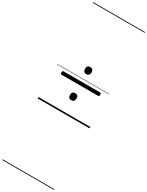

<svg xmlns="http://www.w3.org/2000/svg" viewBox="-556 -1478 1875 2445"><g transform="rotate(30 381.5 -255.0)"><path d="M114 -413Q105 -413 100.5 -419Q96 -425 96 -437Q96 -463 114 -463H649Q658 -463 662.5 -456.5Q667 -450 667 -437Q667 -413 649 -413ZM381 -194Q358 -194 346 -207Q334 -220 334 -246Q334 -272 346 -284.5Q358 -297 381 -297Q405 -297 417 -284.5Q429 -272 429 -246Q429 -220 417 -207Q405 -194 381 -194ZM381 -577Q358 -577 346 -590.5Q334 -604 334 -629Q334 -655 346 -668Q358 -681 381 -681Q405 -681 417 -668Q429 -655 429 -629Q429 -604 417 -590.5Q405 -577 381 -577ZM0 895H763V905H0ZM0 -20H763V0H0ZM0 -505H763V-500H0ZM0 -1415H763V-1405H0Z"/></g></svg>

Font: Playwrite BE WAL Guides
Style: Regular
Weight: 400
Designer: Veronika Burian, José Scaglione
Foundry: TypeTogether
Version: Version 1.003